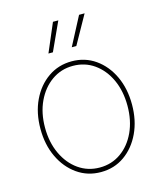

<svg xmlns="http://www.w3.org/2000/svg" viewBox="-113 -824 769 916"><g transform="rotate(-15 272.0 -366.0)"><path d="M272.5 9.8Q207 9.8 155.8 -26.1Q104.5 -62 75.2 -123.8Q45.9 -185.5 45.9 -263.7Q45.9 -342.8 75.2 -404.3Q104.5 -465.8 155.8 -501.5Q207 -537.1 272.5 -537.1Q337.9 -537.1 388.9 -501.5Q439.9 -465.8 469 -404.1Q498 -342.3 498 -263.7Q498 -185.5 469 -123.8Q439.9 -62 389.2 -26.1Q338.4 9.8 272.5 9.8ZM272.5 -12.7Q331.5 -12.7 377.4 -45.2Q423.3 -77.6 449.5 -134.5Q475.6 -191.4 475.6 -263.7Q475.6 -336.4 449.5 -393.1Q423.3 -449.7 377.4 -482.2Q331.5 -514.6 272.5 -514.6Q213.9 -514.6 167.7 -481.9Q121.6 -449.2 95 -392.8Q68.4 -336.4 68.4 -263.7Q68.4 -191.4 95 -134.5Q121.6 -77.6 167.7 -45.2Q213.9 -12.7 272.5 -12.7ZM197.8 -601.6H175.8L235.8 -742.2H262.2ZM313.5 -601.6H291L364.7 -742.2H392.1Z"/></g></svg>

Font: Inter 24pt Thin
Style: Regular
Weight: 250
Designer: Rasmus Andersson
Foundry: rsms
Version: Version 4.001;git-66647c0bb